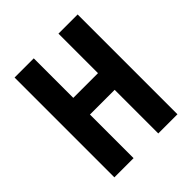

<svg xmlns="http://www.w3.org/2000/svg" viewBox="-196 -842 971 971"><g transform="rotate(-45 289.5 -357.0)"><path d="M515.1 0H377.9V-312H201.2V0H64V-713.9H201.2V-431.2H377.9V-713.9H515.1Z"/></g></svg>

Font: Open Sans Condensed
Style: Bold
Weight: 700
Width: 3
Designer: Monotype Design Team
Foundry: Monotype Imaging Inc.
Version: Version 3.003; ttfautohint (v1.8.4)